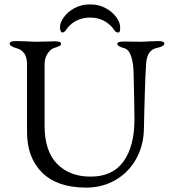

<svg xmlns="http://www.w3.org/2000/svg" viewBox="-20 -840 778 874"><path d="M24 0ZM103 -240V-547Q103 -580 90 -597.5Q77 -615 57 -620Q24 -629 24 -642Q24 -653 53 -653L96 -652Q128 -650 149 -650L197 -651Q209 -652 229 -652Q258 -652 258 -641Q258 -635 251 -631Q244 -627 225 -621Q211 -617 197 -596.5Q183 -576 183 -549V-268Q183 -152 240 -94Q297 -36 393 -36Q493 -36 542.5 -105.5Q592 -175 592 -296Q592 -357 588 -511Q587 -553 577 -583.5Q567 -614 547 -620Q514 -629 514 -640Q514 -651 543 -651L618 -650Q637 -650 665 -652L699 -653Q728 -653 728 -642Q728 -629 695 -622Q648 -613 645 -547Q641 -486 639.5 -422.5Q638 -359 637 -337Q637 -308 635 -250Q633 -174 598 -113.5Q563 -53 504 -19.5Q445 14 372 14Q241 14 172 -54Q103 -122 103 -240ZM527 -716Q527 -704 525.5 -698Q524 -692 517 -692Q508 -692 501 -701.5Q494 -711 493 -713Q453 -760 390 -760Q327 -760 287 -713Q286 -711 279 -701.5Q272 -692 263 -692Q259 -692 256 -699Q253 -706 253 -716Q253 -737 270.5 -761.5Q288 -786 319 -803Q350 -820 390 -820Q430 -820 461 -803Q492 -786 509.5 -761.5Q527 -737 527 -716Z"/></svg>

Font: EB Garamond
Style: Regular
Weight: 400
Designer: Georg Duffner and Octavio Pardo
Foundry: Georg Duffner
Version: Version 1.000; ttfautohint (v1.6)